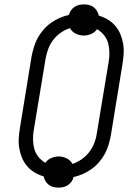

<svg xmlns="http://www.w3.org/2000/svg" viewBox="-20 -805 640 875"><path d="M247 50Q234 50 222.5 47Q211 44 202 37Q193 30 187 20Q181 10 179 -1Q156 -8 137 -19.5Q118 -31 103.5 -48Q89 -65 80.5 -85.5Q72 -106 68 -128.5Q64 -151 65.5 -175Q67 -199 71 -223L124 -548Q128 -569 134.5 -590.5Q141 -612 151.5 -631.5Q162 -651 177.5 -669Q193 -687 212 -700.5Q231 -714 251.5 -723Q272 -732 294 -737Q297 -748 303.5 -757.5Q310 -767 319.5 -773.5Q329 -780 340 -782.5Q351 -785 362 -785Q375 -785 386.5 -782Q398 -779 407 -772Q416 -765 422 -755Q428 -745 430 -734Q453 -727 472 -715.5Q491 -704 505.5 -687Q520 -670 528.5 -649.5Q537 -629 541 -606.5Q545 -584 543.5 -560Q542 -536 538 -512L485 -187Q481 -166 474.5 -144.5Q468 -123 457.5 -103.5Q447 -84 431.5 -66Q416 -48 397 -34.5Q378 -21 357.5 -12Q337 -3 315 2Q313 13 306 22.5Q299 32 289.5 38.5Q280 45 269 47.5Q258 50 247 50ZM310 -58Q332 -65 352 -79Q372 -93 386.5 -112Q401 -131 409.5 -152.5Q418 -174 421 -196L475 -522Q479 -544 478.5 -566.5Q478 -589 472.5 -609Q467 -629 453.5 -645.5Q440 -662 422 -672Q412 -657 395 -650Q378 -643 362 -643Q342 -643 324.5 -652Q307 -661 299 -677Q277 -670 257 -656Q237 -642 222.5 -623Q208 -604 200 -582.5Q192 -561 188 -539L134 -213Q130 -191 130.5 -168.5Q131 -146 136.5 -126Q142 -106 155.5 -89.5Q169 -73 187 -63Q197 -78 214 -85Q231 -92 247 -92Q267 -92 284.5 -83Q302 -74 310 -58Z"/></svg>

Font: Iosevka Etoile Light
Style: Italic
Weight: 300
Italic angle: -9°
Designer: Belleve Invis
Foundry: Belleve Invis
Version: Version 22.1.2; ttfautohint (v1.8.4)